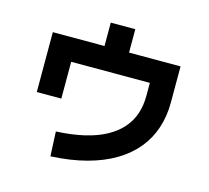

<svg xmlns="http://www.w3.org/2000/svg" viewBox="-118 -949 1236 1134"><g transform="rotate(15 500.0 -382.5)"><path d="M283 45 276 -105Q375 -110 450.5 -128Q526 -146 580.5 -176.5Q635 -207 670 -247.5Q705 -288 721.5 -338Q738 -388 738 -446V-526H257V-301H107V-667H888V-446Q888 -362 864 -289.5Q840 -217 792 -158.5Q744 -100 671.5 -56.5Q599 -13 502 13Q405 39 283 45ZM423 -611V-810H573V-611Z"/></g></svg>

Font: Murecho Thin
Style: Bold
Weight: 700
Version: Version 1.010